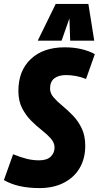

<svg xmlns="http://www.w3.org/2000/svg" viewBox="-47 -952 505 982"><path d="M438 -675 393 -548Q369 -558 342.5 -563Q316 -568 291 -568Q252 -568 230.5 -551Q209 -534 209 -499Q209 -475 227 -454Q245 -433 272 -411Q299 -389 326 -361Q353 -333 371 -295.5Q389 -258 389 -206Q389 -142 361 -93.5Q333 -45 280 -17.5Q227 10 155 10Q43 10 -27 -31L20 -163Q60 -147 90.5 -139.5Q121 -132 153 -132Q193 -132 212.5 -151Q232 -170 232 -197Q232 -222 213.5 -243Q195 -264 167.5 -285.5Q140 -307 112.5 -334.5Q85 -362 66 -399Q47 -436 47 -487Q47 -590 110.5 -650Q174 -710 284 -710Q331 -710 370.5 -700.5Q410 -691 438 -675ZM146 -744 238 -932H405L435 -744H312L308 -858L268 -744Z"/></svg>

Font: Georama Condensed ExtraBold
Style: Italic
Weight: 800
Width: 3
Italic angle: -9°
Designer: Jean-Baptiste Levee
Foundry: Production Type
Version: Version 1.000